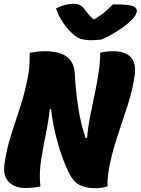

<svg xmlns="http://www.w3.org/2000/svg" viewBox="-20 -978 739 1008"><path d="M192 1Q174 5 154 7Q134 9 114 9Q56 9 25 -24Q-6 -57 4 -121Q15 -197 38.5 -270Q62 -343 87.5 -421Q113 -499 129 -589Q134 -620 135 -647.5Q136 -675 136 -701Q152 -704 173.5 -706.5Q195 -709 217 -709Q291 -709 330.5 -680.5Q370 -652 373 -586Q379 -484 392.5 -402.5Q406 -321 430 -253L437 -254Q442 -312 455 -376Q468 -440 482 -508Q492 -557 499 -606.5Q506 -656 506 -701Q535 -709 576 -709Q637 -709 666.5 -678Q696 -647 687 -582Q676 -504 649.5 -423Q623 -342 595.5 -259.5Q568 -177 552 -92Q548 -67 545.5 -41Q543 -15 545 0Q517 10 484 10Q437 10 407 -2.5Q377 -15 360 -40Q339 -71 316.5 -128Q294 -185 275.5 -256.5Q257 -328 248 -405L241 -404Q234 -338 221.5 -278.5Q209 -219 198 -152Q191 -112 189.5 -73.5Q188 -35 192 1ZM512 -770Q500 -769 485 -768Q470 -767 459 -767Q427 -767 405.5 -773.5Q384 -780 360 -802Q332 -828 310 -860.5Q288 -893 274 -934Q322 -958 366 -958Q389 -958 401.5 -950.5Q414 -943 426 -927Q435 -915 444.5 -903Q454 -891 471 -877H476Q512 -899 535 -919.5Q558 -940 573 -955H592Q660 -955 681 -944Q702 -933 698 -917Q697 -907 688.5 -894Q680 -881 663 -865Q632 -837 591.5 -812Q551 -787 512 -770Z"/></svg>

Font: Recursive Sn Csl St Blk
Style: Italic
Weight: 900
Italic angle: -15°
Version: Version 1.079;hotconv 1.0.112;makeotfexe 2.5.65598; ttfautoh